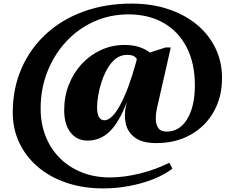

<svg xmlns="http://www.w3.org/2000/svg" viewBox="-20 -797 1292 1068"><path d="M467 -15Q407 -15 372 -60.5Q337 -106 337 -184Q337 -260 363 -326Q389 -392 435 -441.5Q481 -491 542 -519Q603 -547 674 -547Q757 -547 814 -505L901 -533H930L852 -190Q846 -163 846.5 -134Q847 -105 860.5 -85Q874 -65 907 -65Q979 -65 1021.5 -135Q1064 -205 1064 -323Q1064 -444 1019 -532.5Q974 -621 891 -669Q808 -717 694 -717Q592 -717 503 -677Q414 -637 347.5 -565Q281 -493 243.5 -398Q206 -303 206 -193Q206 -109 234 -38.5Q262 32 313.5 83Q365 134 435.5 162Q506 190 591 190Q672 190 761 167.5Q850 145 922 108L939 141Q895 175 833 199.5Q771 224 699.5 237.5Q628 251 554 251Q443 251 351 220Q259 189 192 132.5Q125 76 88 -1.5Q51 -79 51 -172Q51 -305 99.5 -416Q148 -527 236 -608Q324 -689 445.5 -733Q567 -777 712 -777Q823 -777 915 -746.5Q1007 -716 1074 -661Q1141 -606 1178 -530Q1215 -454 1215 -363Q1215 -257 1168.5 -175Q1122 -93 1039.5 -47Q957 -1 849 -1Q773 -1 732 -30.5Q691 -60 680 -108Q669 -156 681 -209L685 -225H684Q642 -116 590 -65.5Q538 -15 467 -15ZM520 -201Q520 -128 561 -128Q602 -128 648 -212Q694 -296 737 -451L741 -469Q727 -492 688 -492Q652 -492 624.5 -471Q597 -450 577.5 -415.5Q558 -381 545 -341.5Q532 -302 526 -265Q520 -228 520 -201Z"/></svg>

Font: Platypi ExtraBold
Style: Italic
Weight: 800
Italic angle: -13°
Designer: David Sargent
Foundry: Bolt Cutter Type
Version: Version 1.200; ttfautohint (v1.8.4.7-5d5b)